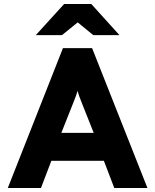

<svg xmlns="http://www.w3.org/2000/svg" viewBox="-20 -941 777 961"><path d="M447 -765 369 -829 290 -765H159L301 -921H437L578 -765ZM552 0 500 -136H237L185 0H19L295 -700H441L718 0ZM449 -276 389 -427Q375 -461 368 -486Q364 -469 347 -427L287 -276Z"/></svg>

Font: Overpass Heavy
Style: Regular
Weight: 900
Designer: Delve Withrington, Thomas Jockin
Foundry: Delve Fonts
Version: Version 3.000;DELV;Overpass